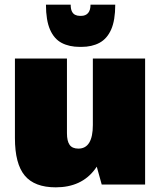

<svg xmlns="http://www.w3.org/2000/svg" viewBox="-20 -791 692 823"><path d="M267 -220Q267 -186 278.5 -170Q290 -154 316 -154Q347 -154 362.5 -179.5Q378 -205 378 -255L445 -330V-290Q445 -143 387 -65.5Q329 12 219 12Q128 12 86 -38.5Q44 -89 44 -199V-540H267ZM602 0H416L378 -137V-540H602ZM322 -590Q277 -590 244.5 -607Q212 -624 194.5 -664Q177 -704 177 -771H283Q283 -753 288 -742.5Q293 -732 302 -727.5Q311 -723 322 -723H328Q347 -723 357.5 -735Q368 -747 368 -771H474Q474 -704 456.5 -664.5Q439 -625 406.5 -607.5Q374 -590 329 -590Z"/></svg>

Font: Pathway Extreme Condensed Black
Style: Regular
Weight: 900
Width: 3
Version: Version 1.001;gftools[0.9.26]